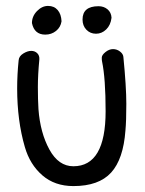

<svg xmlns="http://www.w3.org/2000/svg" viewBox="-20 -629 490 649"><path d="M133 -512Q96 -512 88 -551Q88 -574 105 -591.5Q122 -609 142.5 -609Q163 -609 175 -595Q187 -581 188 -557Q185 -537 169.5 -524.5Q154 -512 133 -512ZM313 -608Q331 -608 343.5 -597.5Q356 -587 357 -569Q354 -544 339 -529.5Q324 -515 304.5 -515Q285 -515 272 -528.5Q259 -542 259 -563Q259 -608 313 -608ZM325 -421Q324 -425 324 -434Q324 -443 336.5 -453Q349 -463 362 -463Q375 -463 385.5 -455Q396 -447 397 -437Q407 -336 407 -278Q407 -220 404 -188Q397 -91 355.5 -45.5Q314 0 228 0Q165 0 123 -36.5Q81 -73 64 -132Q38 -221 38 -330Q38 -377 43 -425Q44 -439 58.5 -448Q73 -457 85.5 -457Q98 -457 106 -449Q114 -441 113 -428Q108 -376 108 -334.5Q108 -293 110 -260Q116 -180 147 -123.5Q178 -67 228 -67Q337 -67 337 -253Q337 -364 325 -421Z"/></svg>

Font: Patrick Hand SC
Style: Regular
Weight: 400
Designer: Patrick Wagesreiter
Foundry: Patrick Wagesreiter
Version: Version 1.003;PS 001.003;hotconv 1.0.70;makeotf.lib2.5.58329